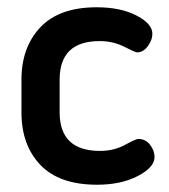

<svg xmlns="http://www.w3.org/2000/svg" viewBox="-20 -500 466 528"><path d="M247 8Q143 8 91 -46.5Q39 -101 39 -191V-281Q39 -370 91 -425Q143 -480 246 -480Q311 -480 355 -457.5Q399 -435 399 -407Q399 -390 386.5 -373Q374 -356 357 -356Q352 -356 321.5 -371.5Q291 -387 254 -387Q144 -387 144 -281V-191Q144 -85 255 -85Q293 -85 323.5 -101.5Q354 -118 360 -118Q380 -118 392.5 -102Q405 -86 405 -68Q405 -40 359 -16Q313 8 247 8Z"/></svg>

Font: Dosis
Style: SemiBold
Weight: 600
Designer: Edgar Tolentino, Pablo Impallari, Igino Marini
Foundry: Edgar Tolentino, Pablo Impallari, Igino Marini
Version: Version 1.007